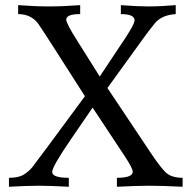

<svg xmlns="http://www.w3.org/2000/svg" viewBox="-20 -713 744 733"><path d="M677.2 0Q602.5 -3.9 548.3 -3.9Q502.9 -3.9 426.3 0V-34.2Q486.8 -34.2 486.8 -57.6Q486.8 -70.3 455.6 -117.7L333.5 -302.2L250 -180.2Q179.2 -76.7 179.2 -56.6Q179.2 -34.2 242.7 -34.2V0Q171.4 -3.9 129.9 -3.9Q81.5 -3.9 14.2 0V-34.2Q51.3 -34.2 70.6 -46.4Q89.8 -58.6 102.1 -73.2Q119.1 -94.2 304.2 -345.7Q135.7 -609.9 124.5 -624.5Q96.7 -659.2 49.3 -659.2V-693.4Q114.7 -688.5 165 -688.5Q222.7 -688.5 286.1 -693.4V-659.2Q232.9 -659.2 232.9 -638.2Q232.9 -623 277.3 -553.7L360.8 -420.9L434.1 -531.2Q493.7 -617.7 493.7 -635.3Q493.7 -659.2 441.4 -659.2V-693.4Q502 -688.5 544.9 -688.5Q595.2 -688.5 650.9 -693.4V-659.2Q596.2 -655.8 569.6 -622.3Q543 -588.9 528.8 -568.8Q514.6 -548.8 390.1 -377L553.2 -132.8Q590.3 -76.7 612.1 -55.4Q633.8 -34.2 677.2 -34.2Z"/></svg>

Font: Almanac
Style: Regular
Weight: 400
Designer: Eden's Almanac
Version: Version 3.501;March 28, 2021;FontCreator 13.0.0.2683 64-bit